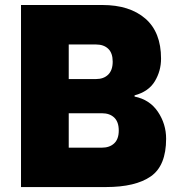

<svg xmlns="http://www.w3.org/2000/svg" viewBox="-20 -756 743 776"><path d="M523.9 -365.7Q585 -353.5 618.2 -304.2Q651.4 -254.9 651.4 -195.3Q651.4 -86.4 589.6 -43.2Q527.8 0 408.2 0H64.9V-735.8H393.6Q503.9 -735.8 567.4 -680.9Q630.9 -626 630.9 -519Q630.9 -469.2 605.7 -427.5Q580.6 -385.7 523.9 -370.6ZM257.8 -576.2V-436.5H368.2Q398.9 -436.5 417.2 -454.3Q435.5 -472.2 435.5 -506.8Q435.5 -541.5 417.5 -558.8Q399.4 -576.2 368.2 -576.2ZM257.8 -298.3V-159.2H392.1Q422.9 -159.2 441.4 -176.5Q460 -193.8 460 -228.5Q460 -263.2 441.7 -280.8Q423.3 -298.3 392.1 -298.3Z"/></svg>

Font: Estedad-FD Black
Style: Regular
Weight: 900
Designer: Amin Abedi
Version: Version 7.3